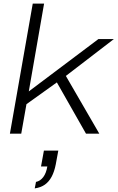

<svg xmlns="http://www.w3.org/2000/svg" viewBox="-20 -743 653 1067"><path d="M35 0 162 -723H225L140 -235L527 -526H613L346 -321L532 0H458L296 -285L127 -164L98 0ZM173 304 180 268Q204 263 220.5 241Q237 219 243 182H208L224 94H304L290 170Q282 211 267 239Q252 267 229.5 283Q207 299 173 304Z"/></svg>

Font: Archivo Expanded ExtraLight
Style: Italic
Weight: 250
Width: 7
Italic angle: -10°
Designer: Hector Gatti
Foundry: Omnibus-Type
Version: Version 2.001